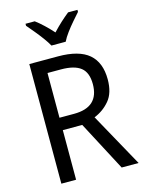

<svg xmlns="http://www.w3.org/2000/svg" viewBox="-137 -1025 837 1107"><g transform="rotate(-15 281.5 -472.0)"><path d="M259 -714Q384 -714 443 -663.5Q502 -613 502 -512Q502 -432 464.5 -387Q427 -342 372 -320L549 0H448L292 -296H176V0H88V-714ZM256 -637H176V-370H263Q412 -370 412 -508Q412 -577 374 -607Q336 -637 256 -637ZM239 -784Q227 -806 207.5 -832.5Q188 -859 166.5 -885Q145 -911 127 -932V-944H182Q205 -927 231 -902.5Q257 -878 281 -851Q307 -879 331 -901Q355 -923 381 -944H437V-932Q420 -913 397.5 -887Q375 -861 355 -834Q335 -807 324 -784Z"/></g></svg>

Font: Noto Sans Kannada SemiCondensed
Style: Regular
Weight: 400
Width: 4
Designer: Jelle Bosma - Monotype Design Team
Foundry: Monotype Imaging Inc.
Version: Version 2.005; ttfautohint (v1.8.4.7-5d5b)